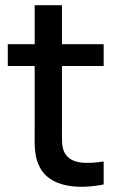

<svg xmlns="http://www.w3.org/2000/svg" viewBox="-20 -710 462 739"><path d="M379 0V-88.5C308.5 -78 253.5 -79.5 229.5 -120.5C216.5 -142.5 218.5 -174 218.5 -217.5V-456H379V-540H218.5V-690H113.5V-540H10V-456H113.5V-212.5C113.5 -153.5 110 -110 133.5 -65.5C173 9.5 277.5 20 379 0Z"/></svg>

Font: Eudonet SemiBold
Style: Regular
Weight: 600
Designer: Mikhail Sharanda
Foundry: Mikhail Sharanda
Version: Version 4.503;Glyphs 3.1.2 (3151)